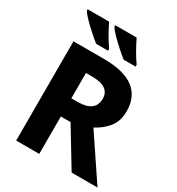

<svg xmlns="http://www.w3.org/2000/svg" viewBox="-215 -1063 1100 1196"><g transform="rotate(30 335.0 -465.5)"><path d="M295 -582Q422 -582 422 -495Q422 -400 296 -400H251V-582ZM303 -714H85V0H251V-269H321L484 0H670L461 -311Q515 -338 552.5 -384Q590 -430 590 -501Q590 -714 303 -714ZM216 -931H62V-921Q72 -903 100 -874.5Q128 -846 160 -817.5Q192 -789 215 -771H301V-784Q280 -813 256 -855Q232 -897 216 -931ZM414 -931H260V-921Q270 -903 298 -874.5Q326 -846 358 -817.5Q390 -789 413 -771H499V-784Q478 -813 454 -855Q430 -897 414 -931Z"/></g></svg>

Font: Noto Sans UI Extra
Style: Regular
Weight: 800
Designer: Monotype Design Team
Foundry: Monotype Imaging Inc.
Version: Version 1.901